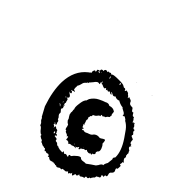

<svg xmlns="http://www.w3.org/2000/svg" viewBox="-85 -839 801 909"><g transform="rotate(10 315.5 -384.5)"><path d="M133 -233V-238L134 -243Q136 -248 133 -252L136 -278L139 -304Q162 -383 198 -431Q246 -494 313 -498H320Q324 -500 329 -498Q329 -507 343 -513L344 -511L345 -509Q347 -507 348 -507Q350 -509 351 -512L352 -514L353 -517Q356 -518 360 -517L363 -516L366 -515Q372 -528 384 -516Q386 -524 393 -523Q400 -522 402 -514Q407 -522 412 -514H417Q420 -514 421 -511V-509L422 -507Q422 -506 425 -507Q432 -509 459 -490Q487 -471 488 -464L492 -456Q498 -454 499 -451Q500 -448 498 -442Q503 -440 506 -445Q510 -443 511 -440Q513 -437 516 -434V-428L518 -423Q520 -416 518 -411Q520 -409 522 -413L523 -415L525 -417Q525 -414 527 -412L530 -408Q533 -405 535 -399Q532 -385 536 -381Q536 -379 549 -369V-355Q549 -349 557 -347L556 -341V-335Q556 -328 563 -327L562 -320L563 -314Q563 -306 560 -301H565L569 -300Q574 -298 570 -293Q572 -287 572 -284L571 -280L570 -277Q569 -270 577 -267Q571 -259 572 -255L573 -250Q574 -246 573 -243Q565 -240 569 -233L573 -227Q576 -222 576 -220L572 -214L569 -207Q567 -199 574 -195L572 -194L570 -193L573 -191L575 -188Q565 -187 565 -180Q564 -177 569 -166Q566 -161 567 -154Q567 -153 565 -151Q562 -150 562 -148Q562 -146 558 -141Q560 -132 554 -129Q552 -128 551 -123Q550 -118 553 -105Q551 -105 550 -106Q548 -108 546 -107Q544 -100 536 -96L539 -92L541 -88L537 -82L533 -77Q528 -69 522 -74Q522 -72 521 -71L520 -68Q518 -64 519 -60Q515 -51 508 -50L504 -49H501Q496 -48 493 -44L491 -39L489 -34Q487 -27 481 -29Q478 -33 475 -30L473 -27L470 -23L465 -28Q463 -30 462 -30Q460 -30 459 -27V-25L458 -22Q456 -14 445 -19H443L441 -18Q438 -18 436 -20Q432 -11 423 -12Q421 -10 417 -10L414 -8L411 -6Q408 -5 407 -9Q402 -4 398 -4L395 -5L393 -7Q390 -10 389 -10Q386 -10 381 -2Q376 -6 370 -6H363Q361 -5 358.5 -7.5Q356 -10 355 -15Q354 -15 352 -12L351 -10L349 -9Q339 -5 339 -13Q333 -11 330 -8L327 -5L324 -4Q321 -3 321 -9Q321 -12 321 -17Q316 -9 308 -13Q305 -8 302 -11Q300 -15 301 -19Q290 -16 286 -19L280 -23L272 -27Q266 -19 261 -29Q246 -28 242 -32Q240 -40 235 -38Q234 -43 230 -45L227 -46L225 -50Q220 -48 219 -53Q217 -52 212 -54L206 -57L204 -61L202 -64Q200 -70 200 -72Q194 -69 194 -72L195 -75L197 -78Q196 -82 193 -85L190 -86L187 -87Q180 -90 181 -96Q175 -92 174 -97V-104Q174 -108 173 -109Q168 -109 167 -115Q161 -116 160 -122L157 -125Q156 -126 156 -130Q151 -132 152 -136V-140L153 -144Q148 -147 143 -162Q144 -163 146 -167Q146 -170 143 -171Q141 -175 139 -185L138 -199Q138 -206 133 -211L135 -222Q135 -227 133 -233ZM199 -231Q197 -227 194 -226Q202 -218 196 -213Q200 -212 203 -219Q207 -220 208 -216L209 -213L210 -209Q212 -208 214 -206L217 -200Q214 -200 215 -194Q216 -187 212 -187L214 -185Q215 -184 218 -182Q218 -174 216 -174Q211 -181 209 -173Q216 -167 221 -161Q217 -154 218 -151L221 -148L223 -146L226 -143Q227 -129 235 -127Q235 -125 237 -121L240 -119L242 -116L244 -114Q247 -112 249 -110Q255 -106 256 -104Q258 -102 260 -106L261 -108L263 -110Q268 -100 267 -98Q275 -100 279 -96L283 -91Q284 -89 288 -87Q290 -104 301 -93Q311 -96 315 -97Q329 -99 334 -99Q342 -99 346.5 -96.5Q351 -94 350 -90Q353 -83 362 -79L370 -75L377 -70Q402 -71 426 -70Q429 -72 435 -73L443 -77Q454 -82 460 -77Q461 -82 470 -87L476 -90Q480 -91 482 -95L490 -104L497 -112Q497 -122 509 -123Q534 -157 535 -220V-262Q534 -285 525 -302Q526 -308 523 -313L521 -318L518 -323Q514 -322 509 -323Q516 -332 510 -343L505 -353Q502 -357 502 -363Q496 -367 489 -377Q481 -389 482 -391Q466 -394 460 -408Q452 -405 447 -411L443 -418L439 -425Q436 -424 437 -420L439 -418L441 -415Q437 -411 433 -417L431 -422Q430 -425 428 -427Q420 -420 416 -433Q413 -430 410 -429V-437Q408 -441 403 -436Q398 -438 395 -443L392 -448L389 -453Q385 -453 385 -457V-463L389 -461Q389 -467 388 -469Q387 -462 378 -460V-455Q378 -454 375 -452Q370 -460 362 -460Q354 -460 345 -456L337 -454L330 -452Q327 -453 324 -450L322 -448L320 -447L318 -451Q316 -451 316 -448L309 -447L304 -446Q300 -445 296 -442L289 -436Q280 -428 274 -427L270 -421L266 -416Q261 -409 261 -403L263 -402L266 -401Q268 -399 266 -396L261 -398L256 -399L248 -402Q248 -399 249 -399L251 -398Q254 -396 253 -387Q245 -385 245 -388V-391L243 -393Q242 -388 243 -384L246 -377Q249 -367 242 -363Q241 -365 238 -364L236 -362L235 -360Q241 -358 238 -351L235 -344Q234 -341 234 -338Q230 -337 228 -331Q226 -326 231 -323Q230 -322 225 -322Q224 -323 222 -326Q222 -324 224 -322L226 -321Q227 -320 227 -318Q225 -316 225 -314V-311L224 -309Q221 -310 219 -308L217 -305L216 -302Q218 -289 217 -287Q216 -285 214 -283Q210 -279 211 -270Q212 -268 212 -262L211 -258L210 -254Q214 -250 213 -245Q211 -239 209 -236Q211 -234 205 -224L204 -227L203 -230Q202 -233 200 -233L201 -235L200 -237H199L197 -235Q200 -234 199 -231ZM256 -221 260 -230Q262 -236 262 -238Q257 -246 257 -257L260 -266V-275Q260 -288 264 -292L265 -294V-296L269 -300L272 -305Q274 -312 278 -314Q278 -324 296 -343Q312 -361 322 -364L324 -365H327Q330 -366 331 -369Q335 -368 337 -373Q362 -384 386 -380Q406 -377 418 -373Q434 -372 439 -359Q459 -354 465 -336L463 -331L460 -326Q456 -321 458 -316Q456 -315 454 -313L452 -310Q450 -305 442 -307L437 -306L433 -304Q428 -301 423 -306Q415 -300 412 -311Q408 -310 405 -303Q401 -307 394 -304L387 -302Q384 -301 380 -301Q369 -306 365 -296Q360 -298 358 -294L355 -291Q354 -290 353 -290Q352 -290 351 -289Q351 -278 342 -271Q343 -268 341 -264L340 -260L338 -256V-251Q338 -248 335 -248L336 -250V-252H332Q333 -251 333 -246L332 -241Q331 -238 332 -236.5Q333 -235 335 -236Q342 -227 329 -230Q334 -221 340 -224Q341 -218 351 -215L359 -214L366 -212Q375 -209 382 -210L388 -212L394 -213Q408 -214 421 -201L430 -200H437L446 -198Q450 -195 438 -177Q440 -171 439 -165L438 -159L437 -153Q433 -140 427 -138L425 -137H422Q419 -136 414 -131Q415 -124 410 -122Q405 -119 399 -123Q399 -118 395 -117Q394 -116 393 -117.5Q392 -119 391 -122Q383 -118 376 -126Q371 -129 371 -136Q367 -132 363 -133L359 -135L355 -137Q353 -136 350 -136H346Q342 -138 340 -136Q335 -131 333 -131Q329 -133 331 -136L332 -139L333 -141Q331 -143 328 -141L327 -140L325 -139Q320 -142 319 -139Q317 -138 315 -132Q315 -137 313 -143Q312 -139 311 -136Q310 -140 305 -142L300 -143L295 -144L292 -147L288 -148Q286 -150 284 -149L281 -148H279L278 -153L277 -158Q275 -158 273 -163Q271 -161 265 -167Q272 -175 272 -183Q270 -184 269 -183Q266 -180 265 -182Q266 -185 265 -189L261 -196Q254 -204 259 -209Q252 -210 256 -221ZM207 -188Q209 -190 207 -195Q203 -196 203 -193L202 -189L201 -186Q206 -184 207 -188ZM417 -491V-484Q423 -491 421 -493V-494L422 -496L420 -498Q419 -497 417 -491ZM468 -464Q481 -470 470 -475Q470 -470 468 -464ZM360 -509 363 -506 367 -503Q368 -505 366 -509L364 -512L363 -515Q362 -514 362 -514Q362 -512 361 -512ZM230 -367 226 -365Q230 -361 231 -362Q232 -362 230 -367ZM205 -330V-325H207L209 -324Q210 -324 212 -326L209 -328ZM207 -319 210 -316 211 -319 212 -321Q211 -322 210 -321L208 -320ZM308 -157Q308 -152 311 -148Q311 -152 308 -157ZM374 -511 373 -510V-509L374 -508L376 -509ZM223 -341H219V-336Q220 -337 222 -339ZM570 -296H566L570 -294ZM352 -145H355Q355 -148 352 -145ZM630 -443 628 -441Q632 -440 630 -443ZM343 -279 342 -278Q343 -277 344 -278Q344 -279 343 -279ZM549 -491 548 -490 547 -488Q549 -488 549 -491ZM497 -490Q496 -489 496 -487Q497 -487 497 -490ZM407 -765Q408 -764 408 -767Q407 -766 407 -765Z"/></g></svg>

Font: Kom-post
Style: Regular
Weight: 400
Designer: @guaschetti
Foundry: guaschetti
Version: Version 1.00 December 6, 2021, initial release